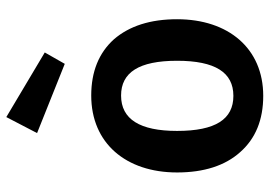

<svg xmlns="http://www.w3.org/2000/svg" viewBox="-146 -714 875 624"><g transform="rotate(-90 292.0 -402.5)"><path d="M171 -720 396 -630 433 -695 223 -820ZM293 -544C138 -544 43 -431 43 -265C43 -178 65 -109 109 -60C153 -10 214 15 292 15C446 15 541 -98 541 -265C541 -352 519 -420 476 -470C432 -519 371 -544 293 -544ZM293 -447C368 -447 406 -389 406 -265C406 -141 368 -82 292 -82C216 -82 178 -140 178 -265C178 -386 216 -447 293 -447Z"/></g></svg>

Font: Fira Sans Medium
Style: Regular
Weight: 500
Designer: Carrois Corporate & Edenspiekermann AG
Foundry: Carrois Corporate GbR & Edenspiekermann AG
Version: Version 4.203